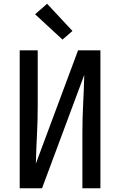

<svg xmlns="http://www.w3.org/2000/svg" viewBox="-20 -1003 640 1023"><path d="M85 0V-735H181V-441Q181 -363 177 -286Q173 -209 171 -131L396 -735H515V0H419V-294Q419 -372 423 -449Q427 -526 429 -604L204 0ZM313 -792 167 -927 231 -983 366 -838Z"/></svg>

Font: Iosevka Fixed Medium Extended
Style: Regular
Weight: 500
Width: 7
Monospace: yes
Designer: Belleve Invis
Foundry: Belleve Invis
Version: Version 24.1.1; ttfautohint (v1.8.4)